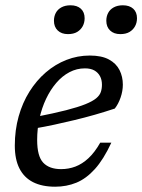

<svg xmlns="http://www.w3.org/2000/svg" viewBox="-20 -696 538 726"><path d="M301 -437.5Q270 -437.5 242.5 -423Q215 -408.5 192.8 -382.5Q170.5 -356.5 154.2 -322.2Q138 -288 129.2 -248.2Q120.5 -208.5 120.5 -167Q120.5 -105 143.5 -80.8Q166.5 -56.5 211 -56.5Q239.5 -56.5 265.2 -66.2Q291 -76 314.5 -97.8Q338 -119.5 359 -156.5H401Q371.5 -93 338.8 -56.8Q306 -20.5 268.8 -5.2Q231.5 10 188.5 10Q139 10 105 -7.2Q71 -24.5 53.5 -59Q36 -93.5 36 -145.5Q36 -204 50.5 -255.8Q65 -307.5 91.5 -349.8Q118 -392 153.5 -422.5Q189 -453 231.2 -469.5Q273.5 -486 319.5 -486Q364.5 -486 392 -471Q419.5 -456 432 -431Q444.5 -406 444.5 -376Q444.5 -352 436 -327.2Q427.5 -302.5 414 -285.5Q376.5 -273 338 -262Q299.5 -251 261 -241.8Q222.5 -232.5 185.2 -224.5Q148 -216.5 112.5 -210.5L115 -254Q184 -267.5 229.8 -279.2Q275.5 -291 302.8 -302Q330 -313 343.5 -324.2Q357 -335.5 361.2 -348Q365.5 -360.5 365.5 -375.5Q365.5 -394.5 358 -408.2Q350.5 -422 336.5 -429.8Q322.5 -437.5 301 -437.5ZM237 -567Q212.5 -567 198.2 -580.8Q184 -594.5 184 -617.5Q184 -634 191 -647.2Q198 -660.5 212.2 -668.2Q226.5 -676 246.5 -676Q271.5 -676 285.8 -663Q300 -650 300 -627Q300 -610.5 292.8 -597Q285.5 -583.5 271.8 -575.2Q258 -567 237 -567ZM435 -567Q410.5 -567 396.2 -580.8Q382 -594.5 382 -617.5Q382 -634 389 -647.2Q396 -660.5 410.2 -668.2Q424.5 -676 444.5 -676Q469.5 -676 483.8 -663Q498 -650 498 -627Q498 -610.5 490.8 -597Q483.5 -583.5 469.8 -575.2Q456 -567 435 -567Z"/></svg>

Font: Newsreader 11pt
Style: Italic
Weight: 400
Italic angle: -17°
Version: Version 1.003